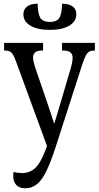

<svg xmlns="http://www.w3.org/2000/svg" viewBox="-20 -767 534 1034"><path d="M249 -606Q183 -606 144.5 -628.5Q106 -651 106 -690Q106 -717 126 -732Q146 -747 183 -747Q183 -699 195.5 -674Q208 -649 249 -649Q289 -649 301.5 -674Q314 -699 314 -747Q351 -747 371 -732.5Q391 -718 391 -690Q391 -651 352.5 -628.5Q314 -606 249 -606ZM116 247Q84 247 67.5 229Q51 211 51 179Q51 171 53 159Q65 162 76.5 163.5Q88 165 99 165Q140 165 168.5 139Q197 113 221 51L233 19L64 -442Q52 -474 41 -484.5Q30 -495 5 -495H2V-536H212V-495H209Q181 -495 169.5 -485Q158 -475 158 -457Q158 -446 161.5 -431.5Q165 -417 171 -399L229 -230Q241 -194 251 -164.5Q261 -135 272 -100Q282 -133 289 -156Q296 -179 304 -206L362 -403Q366 -417 368.5 -430Q371 -443 371 -456Q371 -477 358 -486Q345 -495 317 -495H314V-536H491V-495H489Q472 -495 461.5 -489.5Q451 -484 442.5 -468.5Q434 -453 423 -420L280 24Q254 104 230.5 153Q207 202 179.5 224.5Q152 247 116 247Z"/></svg>

Font: Noto Serif Condensed
Style: Regular
Weight: 400
Width: 3
Designer: Monotype Design Team
Foundry: Monotype Imaging Inc.
Version: Version 2.013; ttfautohint (v1.8.4.7-5d5b)